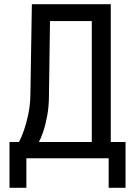

<svg xmlns="http://www.w3.org/2000/svg" viewBox="-20 -750 640 910"><path d="M25 140V-77H70Q81 -97 93 -131Q105 -165 114 -208Q123 -251 124 -298L131 -730H505V-77H575V140H495V0H105V140ZM164 -77H415V-650H217L212 -298Q212 -247 204 -203Q196 -159 185 -126.5Q174 -94 164 -77Z"/></svg>

Font: Pitagon Sans Mono
Style: Regular
Weight: 400
Monospace: yes
Designer: Travis Tran
Foundry: Pitagon
Version: Version 1.001;gftools[0.9.26]